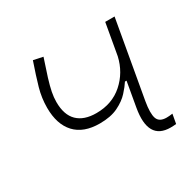

<svg xmlns="http://www.w3.org/2000/svg" viewBox="-123 -668 832 815"><g transform="rotate(-30 293.0 -260.0)"><path d="M242.2 -155.3Q163.1 -155.3 122.1 -199.5Q81.1 -243.7 81.1 -324.7Q81.1 -372.1 94.2 -418.7Q107.4 -465.3 129.9 -530.3L176.3 -520.5Q158.7 -468.8 147.9 -433.8Q137.2 -398.9 132.3 -374Q127.4 -349.1 127.4 -326.2Q127.4 -263.2 159.4 -231.9Q191.4 -200.7 251.5 -200.7Q329.1 -200.7 381.6 -247.3Q434.1 -293.9 450.2 -364.7L477.1 -517.6H522.9L456.5 -141.6Q446.8 -85.4 455.6 -60.3Q464.4 -35.2 500 -35.2Q512.2 -35.2 529.3 -37.6L521 8.3Q507.3 9.8 493.7 9.8Q383.8 9.8 409.7 -136.7L430.7 -256.3H422.9Q411.6 -238.3 389.9 -214.4Q368.2 -190.4 332.3 -172.9Q296.4 -155.3 242.2 -155.3Z"/></g></svg>

Font: Cascadia Mono NF ExtraLight
Style: Italic
Weight: 200
Italic angle: -10°
Monospace: yes
Designer: Aaron Bell
Foundry: Saja Typeworks
Version: Version 2404.023; ttfautohint (v1.8.4)